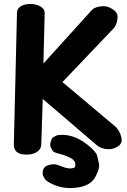

<svg xmlns="http://www.w3.org/2000/svg" viewBox="-20 -763 651 982"><path d="M133.3 -742.7Q104 -742.2 85.9 -730.5Q67.4 -718.8 66.9 -699.2L50.8 -23.9Q49.8 1 66.4 14.6Q82 27.3 113.8 27.8Q147 28.3 167.5 15.1Q189.9 0.5 190.9 -22L198.7 -256.8L475.6 -20Q496.6 -2 531.7 0Q560.1 1.5 584.5 -15.1Q604 -29.8 602.5 -47.4Q599.6 -79.6 579.1 -106Q574.7 -111.8 569.3 -116.2L299.3 -343.3L558.6 -615.2Q581.5 -639.2 581.1 -680.2Q580.6 -699.2 557.1 -715.3Q532.2 -732.9 504.4 -731.4Q465.3 -729 448.2 -710L202.1 -438L208.5 -695.8Q209 -717.3 187 -730Q165.5 -742.7 133.3 -742.7ZM240.7 -42.5Q233.9 -19.5 239 -10.5Q244.1 -1.5 249 7.6Q253.9 16.6 279.8 22.5Q306.2 28.8 327.6 38.6Q348.6 47.9 353 53Q357.4 58.1 361.6 63.2Q365.7 68.4 365.2 81.1Q365.2 89.4 363.8 90.8Q362.3 92.3 360.8 93.8Q359.4 95.2 350.6 97.2Q330.1 101.6 302.7 90.8Q282.7 83 276.9 81.3Q271 79.6 265.1 78.1Q259.3 76.7 248 77.6Q216.8 80.1 205.1 96.2Q200.2 103 199.2 111.3Q196.3 129.9 201.2 137.7Q206.1 145.5 210.7 153.6Q215.3 161.6 234.4 171.9Q288.6 201.2 346.7 198.7Q439.5 195.3 467.3 142.6Q491.2 97.2 486.6 76.2Q481.9 55.2 477.1 34.2Q472.2 13.2 430.2 -20.5Q362.3 -75.7 292 -73.2Q273.9 -72.8 266.8 -68.8Q259.8 -64.9 252.4 -61Q245.1 -57.1 240.7 -42.5Z"/></svg>

Font: Comic Relief
Style: Bold
Weight: 700
Designer: Jeff Davis
Foundry: Loudifier
Version: Version 1.200; ttfautohint (v1.8.4.7-5d5b)